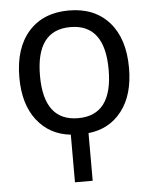

<svg xmlns="http://www.w3.org/2000/svg" viewBox="-53 -580 664 843"><g transform="rotate(-5 278.5 -158.0)"><path d="M130.9 -260.7Q130.9 -60.5 282.2 -60.5Q433.6 -60.5 433.6 -261.2Q433.6 -461.9 282.2 -461.9Q130.9 -461.9 130.9 -260.7ZM523.4 -260.7Q523.4 -142.6 468.8 -71.8Q414.1 -1 321.3 8.8V218.8H243.2V8.8Q150.4 -1 95.2 -71.8Q40 -142.6 40 -260.7Q40 -390.6 104.5 -462.9Q168.9 -535.2 281.7 -535.2Q394.5 -535.2 459 -462.9Q523.4 -390.6 523.4 -260.7Z"/></g></svg>

Font: Gen Shin Gothic Regular
Style: Regular
Weight: 400
Designer: [Source Han Sans]
Ryoko NISHIZUKA  (kana & ideographs); Paul D. Hunt (Latin, Greek & Cyrillic); Wenlong ZHANG  (bopomofo
Version: Version 1.002.20150607